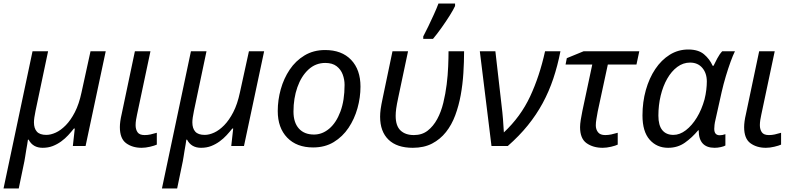

<svg xmlns="http://www.w3.org/2000/svg" viewBox="-42 -826 4489 1086"><path d="M142 -536H230L159 -199Q150 -156 150 -134Q150 -100 166.5 -81.5Q183 -63 220 -63Q245 -63 273.5 -76Q302 -89 330 -117.5Q358 -146 381.5 -191.5Q405 -237 419 -303L470 -536H556L442 0H370L381 -99H376Q361 -80 343.5 -61Q326 -42 304 -26Q282 -10 256.5 0Q231 10 199 10Q144 10 120 -36H116Q115 -26 112 -9.5Q109 7 106 25Q103 43 100.5 59.5Q98 76 96 86L64 240H-22Z M759 10Q707 10 671.5 -16Q636 -42 636 -107Q636 -122 638.5 -140.5Q641 -159 646 -180L721 -536H809L733 -177Q730 -164 727.5 -148Q725 -132 725 -118Q725 -94 736 -78Q747 -62 776 -62Q793 -62 809 -65.5Q825 -69 845 -75V-8Q832 -2 806.5 4Q781 10 759 10Z M1038 -536H1126L1055 -199Q1046 -156 1046 -134Q1046 -100 1062.5 -81.5Q1079 -63 1116 -63Q1141 -63 1169.5 -76Q1198 -89 1226 -117.5Q1254 -146 1277.5 -191.5Q1301 -237 1315 -303L1366 -536H1452L1338 0H1266L1277 -99H1272Q1257 -80 1239.5 -61Q1222 -42 1200 -26Q1178 -10 1152.5 0Q1127 10 1095 10Q1040 10 1016 -36H1012Q1011 -26 1008 -9.5Q1005 7 1002 25Q999 43 996.5 59.5Q994 76 992 86L960 240H874Z M1729 8Q1636 8 1582.5 -47.5Q1529 -103 1529 -198Q1529 -260 1546 -321Q1563 -382 1596.5 -432Q1630 -482 1680.5 -512.5Q1731 -543 1797 -543Q1891 -543 1944 -487.5Q1997 -432 1997 -336Q1997 -275 1980 -214Q1963 -153 1929.5 -103Q1896 -53 1846 -22.5Q1796 8 1729 8ZM1734 -65Q1781 -65 1820.5 -98.5Q1860 -132 1883.5 -195Q1907 -258 1907 -346Q1907 -376 1896.5 -404.5Q1886 -433 1862 -451.5Q1838 -470 1798 -470Q1743 -470 1702.5 -432.5Q1662 -395 1640 -332.5Q1618 -270 1618 -195Q1618 -133 1648.5 -99Q1679 -65 1734 -65Z M2108 -166Q2108 -186 2111 -208.5Q2114 -231 2123 -273L2178 -536H2266L2211 -276Q2202 -234 2199 -211.5Q2196 -189 2196 -171Q2196 -114 2223.5 -88Q2251 -62 2299 -62Q2345 -62 2377 -87Q2409 -112 2431 -152.5Q2453 -193 2465.5 -244.5Q2478 -296 2484.5 -348.5Q2491 -401 2493 -450.5Q2495 -500 2495 -536H2583Q2583 -477 2579 -413Q2575 -349 2564 -288.5Q2553 -228 2533 -174Q2513 -120 2480.5 -79Q2448 -38 2402 -14Q2356 10 2293 10Q2203 10 2155.5 -36Q2108 -82 2108 -166ZM2352 -606V-620Q2365 -644 2381 -677.5Q2397 -711 2412.5 -745Q2428 -779 2438 -806H2532V-792Q2523 -772 2502 -738.5Q2481 -705 2455 -668.5Q2429 -632 2407 -606Z M2760 -536 2795 -230Q2800 -190 2803 -152Q2806 -114 2808 -77Q2903 -166 2956.5 -280.5Q3010 -395 3041 -536H3128Q3112 -454 3087.5 -381Q3063 -308 3027.5 -242.5Q2992 -177 2943.5 -117Q2895 -57 2830 0H2738L2672 -536Z M3164 -497 3259 -536H3574L3558 -461H3396L3339 -196Q3335 -173 3331.5 -153Q3328 -133 3328 -117Q3328 -94 3340.5 -78Q3353 -62 3381 -62Q3398 -62 3415 -65.5Q3432 -69 3452 -75V-8Q3440 -2 3414.5 4Q3389 10 3367 10Q3313 10 3276 -16Q3239 -42 3239 -107Q3239 -124 3243 -149Q3247 -174 3252 -198L3308 -461H3157Z M3737 10Q3673 10 3632.5 -36Q3592 -82 3592 -173Q3592 -249 3611 -316.5Q3630 -384 3664.5 -435.5Q3699 -487 3746.5 -516.5Q3794 -546 3851 -546Q3908 -546 3940 -519Q3972 -492 3989 -454H3994Q4002 -471 4015 -495.5Q4028 -520 4043 -536H4115Q4104 -514 4090.5 -477Q4077 -440 4063.5 -395Q4050 -350 4040 -306L4005 -149Q4001 -133 3999.5 -119.5Q3998 -106 3998 -97Q3998 -61 4029 -61Q4044 -61 4061 -67V-3Q4053 2 4035 6Q4017 10 4000 10Q3910 10 3910 -89H3907Q3873 -48 3832 -19Q3791 10 3737 10ZM3767 -63Q3803 -63 3837.5 -89.5Q3872 -116 3899.5 -161Q3927 -206 3943 -264Q3950 -292 3953 -318Q3956 -344 3956 -365Q3956 -412 3930.5 -442Q3905 -472 3861 -472Q3822 -472 3789 -447.5Q3756 -423 3732 -381Q3708 -339 3695 -285Q3682 -231 3682 -172Q3682 -117 3704 -90Q3726 -63 3767 -63Z M4290 10Q4238 10 4202.5 -16Q4167 -42 4167 -107Q4167 -122 4169.5 -140.5Q4172 -159 4177 -180L4252 -536H4340L4264 -177Q4261 -164 4258.5 -148Q4256 -132 4256 -118Q4256 -94 4267 -78Q4278 -62 4307 -62Q4324 -62 4340 -65.5Q4356 -69 4376 -75V-8Q4363 -2 4337.5 4Q4312 10 4290 10Z"/></svg>

Font: BC Sans
Style: Italic
Weight: 400
Italic angle: -12°
Designer: Monotype Design Team
Designer: Province of B.C.
Foundry: Monotype Imaging Inc.
Version: Version 2.000;GOOG;noto-source:20170915:90ef993387c0